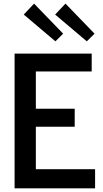

<svg xmlns="http://www.w3.org/2000/svg" viewBox="-20 -1034 567 1054"><path d="M282.7 -954.1 339.4 -1014.2 499 -849.1 456.5 -807.1ZM110.4 -954.1 167 -1014.2 326.7 -849.1 284.2 -807.1ZM60.1 0V-739.7H483.4V-641.6H176.8V-437H390.1V-338.4H176.8V-105H502V0Z"/></svg>

Font: News Cycle
Style: Bold
Weight: 700
Version: Version 0.5.1